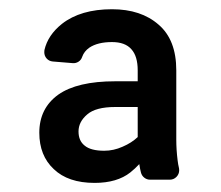

<svg xmlns="http://www.w3.org/2000/svg" viewBox="-20 -742 489 424"><path d="M98.7 -368.6Q66.8 -398.4 66.8 -448.9Q66.8 -502.8 108.7 -533Q150.6 -562.5 234.4 -562.5H284.1V-586.6Q284.1 -617.9 270.2 -633.2Q256.4 -649.1 227.3 -649.1Q195.7 -649.1 177.2 -636.7Q165.8 -628.6 161.6 -616.8Q159.4 -609.7 153.4 -605.8Q147.4 -601.9 140.3 -602.6L96.6 -606.2Q88.4 -606.9 83.1 -612.7Q77.8 -618.6 77.8 -626.8Q77.8 -630 78.1 -631.4Q85.6 -664.4 116.8 -689.3Q158 -721.6 227.3 -721.6Q291.5 -721.6 330.3 -687.5Q369.3 -654.1 369.3 -586.6V-433.2Q369.3 -411.6 372.2 -388.1Q373.2 -379.3 375.4 -370Q375.7 -368.6 375.7 -366.1Q375.7 -357.6 369.7 -351.4Q363.6 -345.2 354.8 -345.2H311.4Q304.3 -345.2 298.7 -349.6Q293 -354 291.2 -361.2Q289.4 -367.9 287.6 -379.6Q278.4 -369.7 267.8 -361.2Q238.6 -338.1 188.9 -338.1Q130.3 -338.1 98.7 -368.6ZM166.9 -420.5Q180.4 -409.1 210.2 -409.1Q230.8 -409.1 250.7 -418Q270.6 -426.5 284.1 -439.3V-505.7H234.4Q191.4 -505.7 172.6 -489.3Q153.4 -473 153.4 -451.7Q153.4 -431.1 166.9 -420.5Z"/></svg>

Font: DeltaSans
Style: Regular
Weight: 400
Designer: Rasmus Andersson
Foundry: rsms
Version: Version 3.012